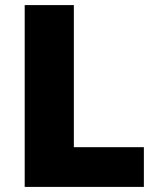

<svg xmlns="http://www.w3.org/2000/svg" viewBox="-20 -734 622 754"><path d="M77 0H545V-156H270V-714H77Z"/></svg>

Font: Noto Sans Sinhala UI Black
Style: Regular
Weight: 900
Designer: Jelle Bosma - Monotype Design Team
Foundry: Monotype Imaging Inc.
Version: Version 2.006